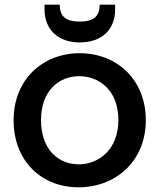

<svg xmlns="http://www.w3.org/2000/svg" viewBox="-20 -789 680 819"><path d="M315 10C474 10 602 -102 602 -276C602 -450 478 -562 320 -562C162 -562 38 -450 38 -276C38 -102 157 10 315 10ZM155 -277C155 -404 233 -464 318 -464C403 -464 485 -404 485 -277C485 -150 400 -88 316 -88C230 -88 155 -150 155 -277ZM170 -748C170 -665 226 -608 320 -608C415 -608 471 -664 471 -747V-769H405C405 -724 385 -697 320 -697C255 -697 235 -724 235 -769H170Z"/></svg>

Font: Malmofest Medium
Style: Regular
Weight: 500
Designer: Jonny Pinhorn (Poppins), Kolossal
Version: Version 1.004;Glyphs 3.1.2 (3151)